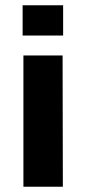

<svg xmlns="http://www.w3.org/2000/svg" viewBox="-20 -710 326 730"><path d="M69 0V-499H218L219 0ZM66 -575V-690H220V-575Z"/></svg>

Font: Maven Pro
Style: Bold
Weight: 700
Designer: Joe Prince
Foundry: Joe Prince
Version: Version 2.103